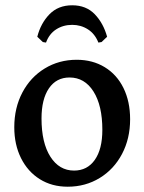

<svg xmlns="http://www.w3.org/2000/svg" viewBox="-20 -694 546 726"><path d="M34 -213Q34 -286 64.5 -344Q95 -402 149 -435Q203 -468 270 -468Q330 -468 376 -440Q422 -412 447 -361Q472 -310 472 -243Q472 -170 441.5 -112Q411 -54 357 -21Q303 12 236 12Q176 12 130.5 -16.5Q85 -45 59.5 -96Q34 -147 34 -213ZM367 -203Q367 -295 333.5 -348Q300 -401 243 -401Q193 -401 165 -360Q137 -319 137 -246Q137 -154 170.5 -101.5Q204 -49 260 -49Q310 -49 338.5 -89.5Q367 -130 367 -203ZM154 -533 142 -535 121 -555Q134 -606 167 -640Q200 -674 253 -674Q306 -674 338.5 -640Q371 -606 385 -555L364 -535L352 -533Q339 -566 312.5 -583Q286 -600 253 -600Q219 -600 192.5 -583Q166 -566 154 -533Z"/></svg>

Font: Alegreya Medium
Style: Regular
Weight: 500
Designer: Juan Pablo del Peral
Foundry: Huerta Tipografica
Version: Version 2.007; ttfautohint (v1.6)